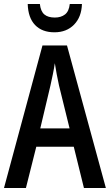

<svg xmlns="http://www.w3.org/2000/svg" viewBox="-20 -943 551 963"><path d="M401 0 350 -207H162L110 0H0L193 -715H316L511 0ZM329 -299 276 -514Q270 -540 264.5 -570.5Q259 -601 255 -626Q251 -599 245 -570Q239 -541 233 -514L182 -299ZM391 -923Q389 -858 351.5 -819.5Q314 -781 253 -781Q191 -781 156 -817.5Q121 -854 119 -923H180Q184 -886 202.5 -870.5Q221 -855 255 -855Q286 -855 306 -870.5Q326 -886 330 -923Z"/></svg>

Font: Avrile Sans Condensed Medium
Style: Regular
Weight: 500
Width: 3
Designer: Monotype Design Team
Foundry: Monotype Imaging Inc.
Version: Version 2.001;September 10, 2019;FontCreator 11.5.0.2425 64-